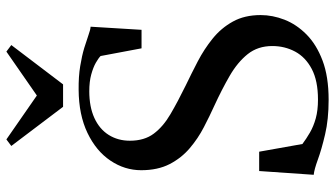

<svg xmlns="http://www.w3.org/2000/svg" viewBox="-239 -773 1024 586"><g transform="rotate(-90 273.0 -480.0)"><path d="M261.5 11Q201.5 11 155.8 0.2Q110 -10.5 79.2 -21.8Q48.5 -33 32.5 -34.5L44 -201H103L126.5 -69Q142.5 -57 161.5 -46Q180.5 -35 205 -28.2Q229.5 -21.5 262 -21.5Q319.5 -21.5 355.5 -40.5Q391.5 -59.5 408.5 -91.2Q425.5 -123 425.5 -161Q425.5 -205 400.8 -236Q376 -267 334.5 -291Q293 -315 243 -338Q212 -352 177.8 -369.8Q143.5 -387.5 113.8 -412.8Q84 -438 65.2 -474.2Q46.5 -510.5 46.5 -561Q46.5 -611.5 75.8 -655Q105 -698.5 160.2 -725Q215.5 -751.5 292 -752Q332.5 -752.5 364.2 -747.2Q396 -742 419.8 -734.8Q443.5 -727.5 459.5 -721.8Q475.5 -716 484.5 -715.5L475 -560H418.5L395 -685Q388.5 -691.5 374.5 -699.5Q360.5 -707.5 338.8 -713.5Q317 -719.5 287.5 -719.5Q240 -719.5 206 -704Q172 -688.5 154.2 -660.2Q136.5 -632 136.5 -595.5Q136.5 -551.5 158 -522.8Q179.5 -494 217.5 -471.8Q255.5 -449.5 305.5 -425Q341 -408 378.5 -388.5Q416 -369 448.2 -343Q480.5 -317 500.2 -281.2Q520 -245.5 520 -196.5Q520 -160 505.8 -123.5Q491.5 -87 460.8 -56.5Q430 -26 381 -7.5Q332 11 261.5 11ZM240 -799.5 120.5 -957.5 140.5 -972.5 274.5 -879.5 408.5 -972.5 428.5 -957.5 308.5 -799.5Z"/></g></svg>

Font: Merriweather 120pt
Style: Regular
Weight: 400
Version: Version 2.100